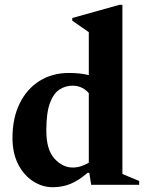

<svg xmlns="http://www.w3.org/2000/svg" viewBox="-20 -770 623 800"><path d="M200 10Q156 10 117.5 -15Q79 -40 55.5 -86Q32 -132 32 -195Q32 -278 62 -339Q92 -400 145 -433Q198 -466 267 -466Q315 -466 350 -457V-636L281 -684V-695L478 -750H490V-45L560 -16V0H360L352 -50H345Q308 -18 274 -4Q240 10 200 10ZM173 -226Q173 -146 207 -109Q241 -72 283 -72Q301 -72 316.5 -77Q332 -82 350 -92V-382Q337 -397 320 -405Q303 -413 282 -413Q253 -413 228 -397Q203 -381 188 -340.5Q173 -300 173 -226Z"/></svg>

Font: Spectral
Style: Bold
Weight: 700
Designer: Jean-Baptiste Levee
Foundry: Production Type
Version: Version 2.001